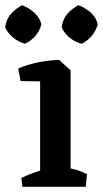

<svg xmlns="http://www.w3.org/2000/svg" viewBox="-57 -717 395 737"><path d="M97 0V-445L170 -487L214 -447V0ZM29 0 25 -34Q47 -45 78.5 -56Q110 -67 132 -72L119 0ZM162 0 171 -79Q198 -75 227 -67.5Q256 -60 277 -48L272 0ZM22 -406 13 -454Q47 -469 89 -477.5Q131 -486 170 -487L178 -447L123 -404ZM256 -549Q202 -565 180 -611Q183 -642 201 -663Q219 -684 244 -697Q271 -687 292 -668Q313 -649 318 -623Q303 -572 256 -549ZM39 -549Q-14 -565 -37 -611Q-34 -642 -15.5 -663Q3 -684 28 -697Q54 -687 75 -668Q96 -649 102 -623Q87 -572 39 -549Z"/></svg>

Font: Eczar Medium
Style: Regular
Weight: 500
Designer: Vaibhav Singh
Foundry: Rosetta Type Foundry
Version: Version 2.000